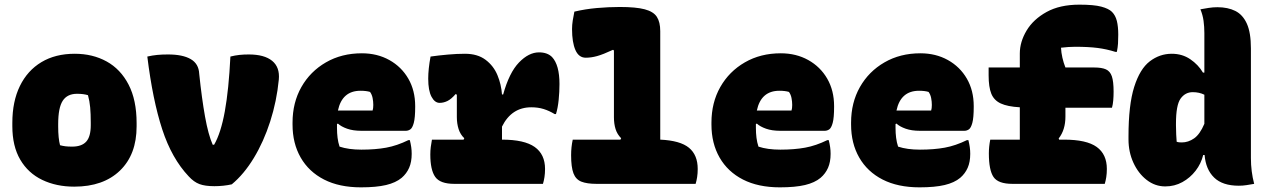

<svg xmlns="http://www.w3.org/2000/svg" viewBox="-20 -790 5440 825"><path d="M301 -559Q378 -559 438 -526Q498 -493 532.5 -426.5Q567 -360 567 -261V-247Q567 -126 495.5 -57Q424 12 299 12Q222 12 161.5 -17Q101 -46 67 -104Q33 -162 33 -248V-262Q33 -354 65.5 -420.5Q98 -487 158 -523Q218 -559 301 -559ZM311 -387Q269 -387 249.5 -357Q230 -327 230 -257V-246Q230 -221 232 -201Q234 -181 238 -166Q249 -163 260.5 -161.5Q272 -160 290 -160Q331 -160 350.5 -181.5Q370 -203 370 -252V-263Q370 -301 367.5 -328.5Q365 -356 358 -381Q339 -387 311 -387Z M702 -556Q765 -556 799.5 -536Q834 -516 836 -473Q847 -367 861 -289Q875 -211 894 -168H900Q929 -218 946 -311.5Q963 -405 970 -547Q990 -552 1008.5 -554Q1027 -556 1049 -556Q1116 -556 1149.5 -528.5Q1183 -501 1178 -448Q1169 -355 1141 -268Q1113 -181 1070.5 -111Q1028 -41 976 2Q959 6 939.5 8Q920 10 901 10Q861 10 837 1Q813 -8 791 -32Q718 -109 677 -234.5Q636 -360 613 -547Q635 -552 655.5 -554Q676 -556 702 -556Z M1535 -561Q1601 -561 1653 -532Q1705 -503 1734.5 -452Q1764 -401 1764 -334V-331Q1764 -284 1758 -262Q1752 -240 1743 -234Q1734 -228 1724 -228H1532Q1497 -228 1471.5 -237Q1446 -246 1432 -259L1428 -257V-240Q1428 -218 1430.5 -198Q1433 -178 1439 -160Q1478 -147 1533 -147Q1593 -147 1639.5 -155.5Q1686 -164 1735 -188H1741Q1745 -172 1747 -158Q1749 -144 1749 -129Q1749 -94 1738 -69Q1727 -44 1706 -26Q1681 -5 1639 5Q1597 15 1531 15Q1438 15 1372.5 -18.5Q1307 -52 1272 -113Q1237 -174 1237 -255V-263Q1237 -349 1275 -416Q1313 -483 1380.5 -522Q1448 -561 1535 -561ZM1529 -400Q1450 -400 1432 -315H1581Q1584 -324 1584 -339Q1584 -354 1581 -369Q1578 -384 1570 -395Q1554 -400 1529 -400Z M1836 -190H1972L1975 -196Q1958 -212 1950.5 -235.5Q1943 -259 1943 -287V-383L1938 -386Q1919 -364 1902.5 -356Q1886 -348 1869 -348Q1848 -348 1834 -374.5Q1820 -401 1820 -452Q1820 -493 1830 -547Q1865 -552 1904.5 -555.5Q1944 -559 1978 -559Q2032 -559 2066.5 -533Q2101 -507 2117.5 -467Q2134 -427 2137 -384H2142Q2168 -478 2210 -521.5Q2252 -565 2296 -565Q2332 -565 2352 -545Q2384 -511 2384 -429Q2384 -395 2380.5 -360.5Q2377 -326 2369 -300H2363Q2340 -314 2316 -321.5Q2292 -329 2263 -329Q2178 -329 2137 -246V-190Q2233 -190 2277.5 -158.5Q2322 -127 2322 -64Q2322 -45 2319.5 -29Q2317 -13 2313 0H1932Q1871 0 1850 -30Q1829 -60 1829 -126Q1829 -143 1831 -158.5Q1833 -174 1836 -190Z M2441 -190H2646L2649 -196Q2632 -213 2625 -235.5Q2618 -258 2618 -286V-573L2614 -576Q2571 -556 2545.5 -549Q2520 -542 2497 -542Q2467 -542 2452.5 -575Q2438 -608 2438 -665Q2438 -683 2441 -702Q2444 -721 2448 -740Q2494 -751 2544.5 -755.5Q2595 -760 2643 -760Q2713 -760 2750.5 -750Q2788 -740 2802.5 -717.5Q2817 -695 2817 -656V-190Q2903 -186 2940.5 -155Q2978 -124 2978 -64Q2978 -45 2975.5 -29Q2973 -13 2969 0H2543Q2502 0 2478 -9.5Q2454 -19 2444 -45.5Q2434 -72 2434 -123Q2434 -158 2441 -190Z M3335 -561Q3401 -561 3453 -532Q3505 -503 3534.5 -452Q3564 -401 3564 -334V-331Q3564 -284 3558 -262Q3552 -240 3543 -234Q3534 -228 3524 -228H3332Q3297 -228 3271.5 -237Q3246 -246 3232 -259L3228 -257V-240Q3228 -218 3230.5 -198Q3233 -178 3239 -160Q3278 -147 3333 -147Q3393 -147 3439.5 -155.5Q3486 -164 3535 -188H3541Q3545 -172 3547 -158Q3549 -144 3549 -129Q3549 -94 3538 -69Q3527 -44 3506 -26Q3481 -5 3439 5Q3397 15 3331 15Q3238 15 3172.5 -18.5Q3107 -52 3072 -113Q3037 -174 3037 -255V-263Q3037 -349 3075 -416Q3113 -483 3180.5 -522Q3248 -561 3335 -561ZM3329 -400Q3250 -400 3232 -315H3381Q3384 -324 3384 -339Q3384 -354 3381 -369Q3378 -384 3370 -395Q3354 -400 3329 -400Z M3935 -561Q4001 -561 4053 -532Q4105 -503 4134.5 -452Q4164 -401 4164 -334V-331Q4164 -284 4158 -262Q4152 -240 4143 -234Q4134 -228 4124 -228H3932Q3897 -228 3871.5 -237Q3846 -246 3832 -259L3828 -257V-240Q3828 -218 3830.5 -198Q3833 -178 3839 -160Q3878 -147 3933 -147Q3993 -147 4039.5 -155.5Q4086 -164 4135 -188H4141Q4145 -172 4147 -158Q4149 -144 4149 -129Q4149 -94 4138 -69Q4127 -44 4106 -26Q4081 -5 4039 5Q3997 15 3931 15Q3838 15 3772.5 -18.5Q3707 -52 3672 -113Q3637 -174 3637 -255V-263Q3637 -349 3675 -416Q3713 -483 3780.5 -522Q3848 -561 3935 -561ZM3929 -400Q3850 -400 3832 -315H3981Q3984 -324 3984 -339Q3984 -354 3981 -369Q3978 -384 3970 -395Q3954 -400 3929 -400Z M4235 -190H4362V-329Q4309 -332 4280 -345.5Q4251 -359 4239.5 -387.5Q4228 -416 4228 -466V-500H4362V-560Q4362 -610 4391 -658.5Q4420 -707 4477 -738.5Q4534 -770 4618 -770Q4680 -770 4712 -761.5Q4744 -753 4758 -739Q4773 -724 4779 -700Q4785 -676 4785 -641Q4785 -620 4784 -603.5Q4783 -587 4779 -567H4773Q4735 -579 4696 -584Q4657 -589 4600 -589Q4586 -589 4570.5 -588Q4555 -587 4539 -585Q4540 -564 4545 -542Q4550 -520 4558 -500H4682Q4714 -500 4732 -492Q4750 -484 4757.5 -462Q4765 -440 4765 -396Q4765 -377 4763.5 -359Q4762 -341 4758 -327H4558V-289Q4558 -232 4529 -195L4531 -190H4552Q4649 -190 4692.5 -158.5Q4736 -127 4736 -64Q4736 -45 4733.5 -29Q4731 -13 4727 0H4330Q4269 0 4249 -29.5Q4229 -59 4229 -131Q4229 -160 4235 -190Z M5015 -559Q5060 -559 5094.5 -535.5Q5129 -512 5149 -478H5155V-648Q5155 -675 5151.5 -700.5Q5148 -726 5138 -750Q5154 -753 5173 -756Q5192 -759 5211 -759Q5256 -759 5288 -743Q5320 -727 5337.5 -688.5Q5355 -650 5355 -582V-111Q5355 -53 5369 0Q5352 3 5336 5.5Q5320 8 5303 8Q5233 8 5197 -27Q5161 -62 5156 -124H5150Q5141 -87 5117.5 -56.5Q5094 -26 5060.5 -7.5Q5027 11 4987 11Q4943 11 4907 -17Q4871 -45 4850 -91Q4829 -137 4829 -191V-204Q4829 -339 4853.5 -416.5Q4878 -494 4920.5 -526.5Q4963 -559 5015 -559ZM5036 -181Q5041 -179 5047 -178.5Q5053 -178 5058 -178Q5086 -178 5111 -195.5Q5136 -213 5155 -258V-383Q5133 -394 5105 -394Q5073 -394 5053 -366.5Q5033 -339 5033 -259V-251Q5033 -229 5034 -212Q5035 -195 5036 -181Z"/></svg>

Font: Recursive Mn Csl St Blk
Style: Regular
Weight: 900
Monospace: yes
Version: Version 1.079;hotconv 1.0.112;makeotfexe 2.5.65598; ttfautoh